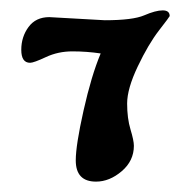

<svg xmlns="http://www.w3.org/2000/svg" viewBox="-20 -310 347 370"><path d="M75 -277 182 -271Q236 -271 258 -280.5Q280 -290 293.5 -290Q307 -290 307 -279Q307 -278 286.5 -251.5Q266 -225 245.5 -182Q225 -139 225 -110.5Q225 -82 231.5 -60.5Q238 -39 238 -29Q238 0 214.5 20Q191 40 165 40Q126 40 126 -1Q126 -30 141 -97Q156 -164 174 -207Q147 -211 119.5 -211Q92 -211 68.5 -200Q45 -189 38 -189Q21 -189 21 -214Q21 -239 35 -258Q49 -277 75 -277Z"/></svg>

Font: Dr Sugiyama
Style: Regular
Weight: 400
Designer: Alejandro Paul
Foundry: Alejandro Paul
Version: Version 1.000